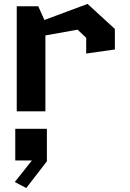

<svg xmlns="http://www.w3.org/2000/svg" viewBox="-20 -566 660 976"><path d="M418.2 -373.5 374.4 -415.2 134.2 -372.2V-437.8L425.1 -546.1L563.8 -418.9L564.1 -314.6L418.2 -293.8ZM65.1 -534.2H174.4L210.8 -453.2V0H65.1ZM57.6 88.9H218.4V253.9L113.5 389.8L55.2 359.3L170.8 213.4V249.8H57.6Z"/></svg>

Font: Monaspace Krypton Var ExLight
Style: Regular
Weight: 200
Designer: Riley Cran and the Lettermatic Team
Version: Version 1.200 (Monaspace Krypton Var)